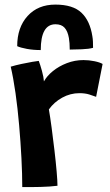

<svg xmlns="http://www.w3.org/2000/svg" viewBox="-20 -792 466 815"><path d="M166.5 -446.5Q179 -469.5 204.5 -490.2Q230 -511 263.8 -524Q297.5 -537 334.5 -537Q357.5 -537 380.8 -532.2Q404 -527.5 415.5 -520.5L388 -381Q376.5 -385.5 358.8 -391Q341 -396.5 317 -396.5Q278.5 -396.5 244 -377.5Q209.5 -358.5 187.5 -327.5Q193 -296 199.2 -249.5Q205.5 -203 211.2 -153.5Q217 -104 220.5 -63.5Q224 -23 224 -3.5Q193 0.5 152 1.5Q111 2.5 74.5 2Q74.5 -52.5 71 -120.8Q67.5 -189 61.2 -260.8Q55 -332.5 45.8 -397.2Q36.5 -462 25.5 -509Q45.5 -515 71 -520.5Q96.5 -526 117.2 -529.5Q138 -533 144.5 -533.5Q150.5 -518.5 158 -491.2Q165.5 -464 166.5 -446.5ZM53 -596Q53 -675.5 97 -724Q141 -772.5 215 -772.5Q289.5 -772.5 325.8 -738Q362 -703.5 372 -638.5Q374 -627.5 374.5 -615Q375 -602.5 375 -589Q357.5 -584 326.8 -582.8Q296 -581.5 276 -581.5Q276 -610.5 272.5 -630.5Q267.5 -659.5 254.2 -674.2Q241 -689 215.5 -689Q153 -689 153 -579.5Q121 -579.5 94 -584.5Q67 -589.5 53 -596Z"/></svg>

Font: Grandstander SemiBold
Style: Regular
Weight: 600
Designer: Tyler Finck
Foundry: Etcetera Type Co
Version: Version 1.200; ttfautohint (v1.8.3)